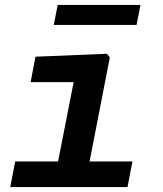

<svg xmlns="http://www.w3.org/2000/svg" viewBox="-20 -757 660 777"><path d="M21.5 0H496L516 -103.5H342.5L424.5 -525L412.5 -539.5L123.5 -527.5L104 -424.5H278L215 -103.5H41.5ZM548.5 -737H213.5L197.5 -656H532.5Z"/></svg>

Font: Monaspace Neon SemiBold
Style: Italic
Weight: 600
Italic angle: -11°
Designer: Riley Cran & the Lettermatic Team
Foundry: Lettermatic
Version: Version 1.200 (Monaspace Neon)